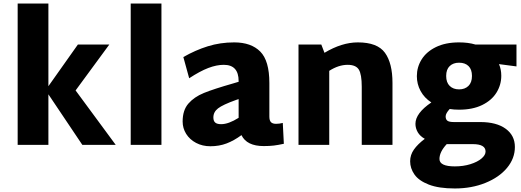

<svg xmlns="http://www.w3.org/2000/svg" viewBox="-20 -820 2947 1087"><path d="M446 0 254 -286V0H80V-800H254V-332L421 -568H599L408 -308L635 0Z M720 -800H894V0H720Z M1587 -6Q1555 1 1530.5 4Q1506 7 1473 7Q1377 7 1347 -55Q1305 -24 1263 -8Q1221 8 1171 8Q1126 8 1090 -11Q1054 -30 1034 -62Q1014 -94 1014 -132Q1014 -196 1046.5 -233.5Q1079 -271 1134 -293.5Q1189 -316 1301 -348L1331 -357V-361Q1331 -453 1247 -453Q1206 -453 1159 -435Q1112 -417 1051 -377L1018 -497Q1086 -536 1156.5 -558Q1227 -580 1306 -580Q1402 -580 1453.5 -528Q1505 -476 1505 -350V-160Q1505 -138 1514 -128.5Q1523 -119 1543 -119Q1562 -119 1581 -124ZM1232 -117Q1274 -117 1331 -153V-259L1316 -254Q1241 -227 1214.5 -206.5Q1188 -186 1188 -155Q1188 -135 1198.5 -126Q1209 -117 1232 -117Z M2202 -351V0H2028V-329Q2028 -399 2011.5 -426Q1995 -453 1948 -453Q1897 -453 1844 -419V0H1670V-568H1799L1817 -521Q1915 -580 2006 -580Q2117 -580 2159.5 -521Q2202 -462 2202 -351Z M2904 -444 2805 -457Q2818 -427 2818 -391Q2818 -340 2791 -296Q2764 -252 2710 -225.5Q2656 -199 2579 -199Q2549 -199 2526 -203Q2503 -178 2503 -161Q2503 -144 2513 -136.5Q2523 -129 2550 -129H2699Q2791 -129 2843 -91Q2895 -53 2895 12Q2895 77 2850.5 130.5Q2806 184 2728 215.5Q2650 247 2555 247Q2464 247 2407.5 225Q2351 203 2326.5 168Q2302 133 2302 93Q2302 57 2323.5 26.5Q2345 -4 2385 -34Q2358 -49 2345 -71.5Q2332 -94 2332 -119Q2332 -179 2422 -240Q2382 -266 2361 -305Q2340 -344 2340 -389Q2340 -440 2367 -483.5Q2394 -527 2448 -553.5Q2502 -580 2579 -580Q2631 -580 2671 -568H2904ZM2652 -390Q2652 -427 2632.5 -446Q2613 -465 2579 -465Q2546 -465 2526 -446Q2506 -427 2506 -390Q2506 -353 2526 -333.5Q2546 -314 2579 -314Q2612 -314 2632 -333.5Q2652 -353 2652 -390ZM2657 -4H2520H2509Q2468 40 2468 80Q2468 122 2555 122Q2603 122 2643 109.5Q2683 97 2706 77.5Q2729 58 2729 38Q2729 -4 2657 -4Z"/></svg>

Font: Martel Sans Black
Style: Regular
Weight: 900
Designer: Dan Reynolds and Mathieu Réguer
Foundry: Dan Reynolds and Mathieu Réguer
Version: Version 1.002; ttfautohint (v1.1) -l 5 -r 5 -G 72 -x 0 -D la